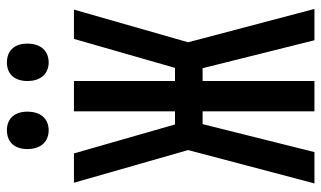

<svg xmlns="http://www.w3.org/2000/svg" viewBox="-212 -742 953 570"><g transform="rotate(-90 265.0 -456.5)"><path d="M365 -789C397 -789 421 -810 421 -852C421 -894 397 -913 365 -913C334 -913 310 -894 310 -852C310 -810 334 -789 365 -789ZM164 -789C195 -789 219 -810 219 -852C219 -894 195 -913 164 -913C132 -913 108 -894 108 -852C108 -810 132 -789 164 -789ZM6 0H99L182 -332H220V0H310V-332H348L431 0H524L425 -375L522 -714H435L349 -414H310V-714H220V-414H181L95 -714H8L105 -375Z"/></g></svg>

Font: Noto Sans Mono Condensed Medium
Style: Regular
Weight: 500
Width: 3
Designer: Monotype Design Team
Foundry: Monotype Imaging Inc.
Version: Version 2.014